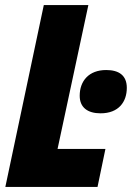

<svg xmlns="http://www.w3.org/2000/svg" viewBox="-20 -734 518 754"><path d="M1 0H363L394 -149H206L327 -714H152ZM375 -289C446 -289 478 -334 478 -389C478 -438 447 -459 397 -459C329 -459 293 -416 293 -358C293 -312 324 -289 375 -289Z"/></svg>

Font: Noto Sans Condensed Black
Style: Italic
Weight: 900
Width: 3
Italic angle: -12°
Designer: Monotype Design Team
Foundry: Monotype Imaging Inc.
Version: Version 2.013